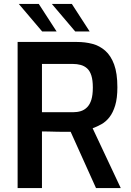

<svg xmlns="http://www.w3.org/2000/svg" viewBox="-20 -950 660 970"><path d="M69 0V-738H369Q410 -738 446.5 -728.5Q483 -719 511.5 -694Q540 -669 556.5 -624.5Q573 -580 573 -509Q573 -454 562 -417.5Q551 -381 533 -358Q515 -335 492.5 -322.5Q470 -310 448 -302L590 0H465L337 -284Q323 -284 304.5 -284Q286 -284 266 -284.5Q246 -285 227 -285.5Q208 -286 192 -286V0ZM192 -383H348Q370 -383 388 -388.5Q406 -394 420 -408Q434 -422 441.5 -446Q449 -470 449 -508Q449 -545 441.5 -568.5Q434 -592 420 -604.5Q406 -617 387.5 -622Q369 -627 348 -627H192ZM360 -791 242 -930H343L433 -791ZM193 -791 75 -930H176L266 -791Z"/></svg>

Font: Exo Thin SemiBold
Style: Regular
Weight: 600
Version: Version 2.000